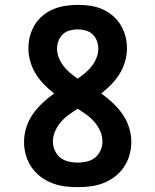

<svg xmlns="http://www.w3.org/2000/svg" viewBox="-20 -763 640 791"><path d="M300 8Q273 8 246 4.5Q219 1 193.5 -9Q168 -19 146 -36Q124 -53 109 -75.5Q94 -98 86.5 -124.5Q79 -151 79 -178Q79 -209 88.5 -238.5Q98 -268 115.5 -293Q133 -318 155.5 -339Q178 -360 203 -378Q181 -395 161.5 -415Q142 -435 127.5 -458.5Q113 -482 105 -509Q97 -536 97 -564Q97 -590 103.5 -614.5Q110 -639 123.5 -661Q137 -683 157 -699.5Q177 -716 200.5 -725.5Q224 -735 249.5 -739Q275 -743 300 -743Q325 -743 350.5 -739.5Q376 -736 399.5 -726Q423 -716 443 -699.5Q463 -683 476.5 -661Q490 -639 496.5 -614.5Q503 -590 503 -564Q503 -536 495 -509Q487 -482 472.5 -458.5Q458 -435 438.5 -415Q419 -395 397 -378Q422 -360 444.5 -339Q467 -318 484.5 -293Q502 -268 511.5 -238.5Q521 -209 521 -178Q521 -151 513.5 -124.5Q506 -98 491 -75.5Q476 -53 454 -36Q432 -19 406.5 -9Q381 1 354 4.5Q327 8 300 8ZM300 -439Q316 -450 331 -462.5Q346 -475 358 -490.5Q370 -506 377.5 -524.5Q385 -543 385 -563Q385 -579 379 -595Q373 -611 361 -622Q349 -633 332.5 -637.5Q316 -642 300 -642Q284 -642 267.5 -637.5Q251 -633 239 -622Q227 -611 221 -595Q215 -579 215 -563Q215 -543 222.5 -524.5Q230 -506 242 -490.5Q254 -475 269 -462.5Q284 -450 300 -439ZM300 -93Q319 -93 338 -97.5Q357 -102 371.5 -113.5Q386 -125 394 -143Q402 -161 402 -180Q402 -202 393 -222.5Q384 -243 369.5 -260Q355 -277 337 -290Q319 -303 300 -315Q281 -303 263 -290Q245 -277 230.5 -260Q216 -243 207 -222.5Q198 -202 198 -180Q198 -161 206 -143Q214 -125 228.5 -113.5Q243 -102 262 -97.5Q281 -93 300 -93Z"/></svg>

Font: Iosevka Slab Extended
Style: Bold
Weight: 700
Width: 7
Monospace: yes
Designer: Belleve Invis
Foundry: Belleve Invis
Version: Version 11.1.0; ttfautohint (v1.8.3)